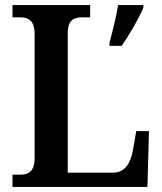

<svg xmlns="http://www.w3.org/2000/svg" viewBox="-20 -734 638 754"><path d="M29 0H559L565 -219H515L502 -144C492 -91 470 -56 423 -56H246V-603C246 -656 270 -666 305 -666H334V-714H29V-666H57C90 -666 116 -656 116 -599V-114C116 -58 90 -48 59 -48H29ZM410 -567V-554H458C487 -596 526 -662 543 -704V-714H444C436 -668 422 -609 410 -567Z"/></svg>

Font: Noto Serif Armenian SemiCondensed SemiBold
Style: Regular
Weight: 600
Width: 4
Designer: Monotype Design Team
Foundry: Monotype Imaging Inc.
Version: Version 2.008